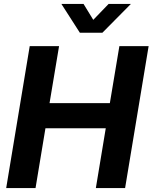

<svg xmlns="http://www.w3.org/2000/svg" viewBox="-20 -964 782 984"><path d="M11.7 0 132.3 -727.5H282.7L233.9 -435.5H543L591.8 -727.5H741.7L621.1 0H471.2L522 -306.6H212.9L162.1 0ZM408.2 -943.8 458 -862.3 536.6 -943.8H650.4V-943.4L504.9 -796.4H389.2L294.9 -943.4V-943.8Z"/></svg>

Font: Inter Display
Style: Bold Italic
Weight: 700
Italic angle: -9.39999°
Designer: Rasmus Andersson
Foundry: rsms
Version: Version 4.000;git-a52131595